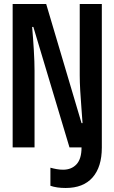

<svg xmlns="http://www.w3.org/2000/svg" viewBox="-20 -734 570 956"><path d="M43 0V-714H210L386 -121H391Q389 -152 385.5 -195.5Q382 -239 379.5 -282.5Q377 -326 377 -359V-714H487V1Q487 97 441 149.5Q395 202 307 202Q262 202 231 191V101Q245 105 261.5 108Q278 111 294 111Q336 111 361 84Q386 57 386 0H326L146 -600H140Q145 -543 148.5 -483.5Q152 -424 152 -381V0Z"/></svg>

Font: Noto Sans Mono Condensed SemiBold
Style: Regular
Weight: 600
Width: 3
Designer: Monotype Design Team
Foundry: Monotype Imaging Inc.
Version: Version 2.014